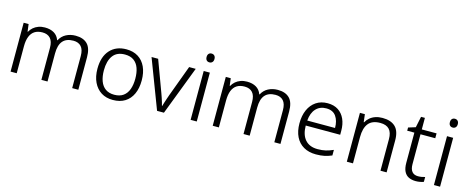

<svg xmlns="http://www.w3.org/2000/svg" viewBox="-38 -1373 4934 2023"><g transform="rotate(15 2429.5 -361.0)"><path d="M653 -543Q737 -543 781.5 -498Q826 -453 826 -353V0H759V-350Q759 -419 729 -452.5Q699 -486 643 -486Q566 -486 528 -441.5Q490 -397 490 -306V0H423V-350Q423 -419 392.5 -452.5Q362 -486 306 -486Q255 -486 221.5 -464.5Q188 -443 171 -400.5Q154 -358 154 -294V0H87V-533H141L151 -453H155Q170 -480 193 -500Q216 -520 247.5 -531.5Q279 -543 317 -543Q377 -543 417.5 -519Q458 -495 475 -447H479Q503 -494 549 -518.5Q595 -543 653 -543Z M1446 -267Q1446 -182 1417.5 -119.5Q1389 -57 1335 -23.5Q1281 10 1203 10Q1130 10 1076.5 -23.5Q1023 -57 993 -119.5Q963 -182 963 -267Q963 -398 1028.5 -470.5Q1094 -543 1207 -543Q1282 -543 1335.5 -509.5Q1389 -476 1417.5 -414Q1446 -352 1446 -267ZM1033 -267Q1033 -201 1051.5 -151Q1070 -101 1108 -74Q1146 -47 1204 -47Q1264 -47 1302 -74.5Q1340 -102 1358 -151.5Q1376 -201 1376 -267Q1376 -333 1358.5 -382Q1341 -431 1303.5 -458.5Q1266 -486 1206 -486Q1118 -486 1075.5 -428Q1033 -370 1033 -267Z M1685 0 1482 -533H1554L1680 -193Q1688 -171 1696 -147.5Q1704 -124 1710.5 -102.5Q1717 -81 1721 -64H1724Q1729 -81 1735.5 -102.5Q1742 -124 1750.5 -148Q1759 -172 1766 -193L1892 -533H1964L1760 0Z M2118 -533V0H2051V-533ZM2085 -732Q2104 -732 2116 -719.5Q2128 -707 2128 -684Q2128 -661 2116 -648.5Q2104 -636 2085 -636Q2065 -636 2053.5 -648.5Q2042 -661 2042 -684Q2042 -707 2053.5 -719.5Q2065 -732 2085 -732Z M2858 -543Q2942 -543 2986.5 -498Q3031 -453 3031 -353V0H2964V-350Q2964 -419 2934 -452.5Q2904 -486 2848 -486Q2771 -486 2733 -441.5Q2695 -397 2695 -306V0H2628V-350Q2628 -419 2597.5 -452.5Q2567 -486 2511 -486Q2460 -486 2426.5 -464.5Q2393 -443 2376 -400.5Q2359 -358 2359 -294V0H2292V-533H2346L2356 -453H2360Q2375 -480 2398 -500Q2421 -520 2452.5 -531.5Q2484 -543 2522 -543Q2582 -543 2622.5 -519Q2663 -495 2680 -447H2684Q2708 -494 2754 -518.5Q2800 -543 2858 -543Z M3402 -543Q3471 -543 3518 -512Q3565 -481 3589.5 -426.5Q3614 -372 3614 -300V-256H3238Q3239 -155 3286.5 -101.5Q3334 -48 3422 -48Q3472 -48 3510 -57Q3548 -66 3591 -85V-24Q3551 -7 3511.5 1.5Q3472 10 3419 10Q3341 10 3284.5 -22.5Q3228 -55 3198 -116Q3168 -177 3168 -262Q3168 -346 3196 -409Q3224 -472 3276.5 -507.5Q3329 -543 3402 -543ZM3402 -487Q3332 -487 3289.5 -441Q3247 -395 3240 -311H3543Q3543 -389 3508.5 -438Q3474 -487 3402 -487Z M4000 -543Q4092 -543 4140.5 -496.5Q4189 -450 4189 -348V0H4122V-344Q4122 -416 4089.5 -451Q4057 -486 3991 -486Q3903 -486 3862.5 -435.5Q3822 -385 3822 -286V0H3755V-533H3809L3819 -448H3823Q3839 -477 3864.5 -498.5Q3890 -520 3924 -531.5Q3958 -543 4000 -543Z M4518 -46Q4539 -46 4559.5 -49.5Q4580 -53 4594 -58V-5Q4579 1 4555.5 5.5Q4532 10 4508 10Q4464 10 4431.5 -5.5Q4399 -21 4381 -56.5Q4363 -92 4363 -151V-480H4285V-515L4363 -539L4388 -659H4430V-533H4591V-480H4430V-153Q4430 -100 4452.5 -73Q4475 -46 4518 -46Z M4772 -533V0H4705V-533ZM4739 -732Q4758 -732 4770 -719.5Q4782 -707 4782 -684Q4782 -661 4770 -648.5Q4758 -636 4739 -636Q4719 -636 4707.5 -648.5Q4696 -661 4696 -684Q4696 -707 4707.5 -719.5Q4719 -732 4739 -732Z"/></g></svg>

Font: Noto Sans Syriac Eastern Light
Style: Regular
Weight: 300
Designer: Patrick Giasson and the Monotype Design Team
Foundry: Monotype Imaging Inc.
Version: Version 3.001